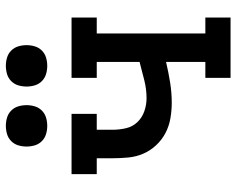

<svg xmlns="http://www.w3.org/2000/svg" viewBox="-94 -694 789 640"><g transform="rotate(-90 300.0 -374.5)"><path d="M360 0V-84H413V-215Q379 -207 345 -201.5Q311 -196 277 -196Q251 -196 225 -200.5Q199 -205 176 -217Q153 -229 135 -248.5Q117 -268 107 -291.5Q97 -315 94.5 -341Q92 -367 92 -393V-446H39V-530H240V-446H187V-393Q187 -371 192 -349Q197 -327 212 -311Q227 -295 248.5 -287.5Q270 -280 292 -280Q322 -280 352 -287.5Q382 -295 412 -303H413V-446H360V-530H561V-446H508V-84H561V0ZM400 -611Q386 -611 372.5 -615Q359 -619 349 -629Q339 -639 335 -652.5Q331 -666 331 -680Q331 -694 335 -707.5Q339 -721 349 -731Q359 -741 372.5 -745Q386 -749 400 -749Q414 -749 427.5 -745Q441 -741 451 -731Q461 -721 465 -707.5Q469 -694 469 -680Q469 -666 465 -652.5Q461 -639 451 -629Q441 -619 427.5 -615Q414 -611 400 -611ZM200 -611Q186 -611 172.5 -615Q159 -619 149 -629Q139 -639 135 -652.5Q131 -666 131 -680Q131 -694 135 -707.5Q139 -721 149 -731Q159 -741 172.5 -745Q186 -749 200 -749Q214 -749 227.5 -745Q241 -741 251 -731Q261 -721 265 -707.5Q269 -694 269 -680Q269 -666 265 -652.5Q261 -639 251 -629Q241 -619 227.5 -615Q214 -611 200 -611Z"/></g></svg>

Font: Iosevka Curly Slab MdEx
Style: Regular
Weight: 500
Width: 7
Monospace: yes
Designer: Belleve Invis
Foundry: Belleve Invis
Version: Version 11.1.0; ttfautohint (v1.8.3)